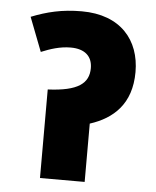

<svg xmlns="http://www.w3.org/2000/svg" viewBox="-48 -674 580 715"><g transform="rotate(5 241.5 -316.0)"><path d="M229 -632C155 -632 99 -618 41 -595L90 -468C124 -482 160 -494 200 -494C253 -494 281 -468 281 -424C281 -367 241 -336 128 -331V0H295V-218C382 -246 448 -305 448 -424C448 -543 375 -632 229 -632Z"/></g></svg>

Font: Noto Sans Devanagari UI SemiCondensed Black
Style: Regular
Weight: 900
Width: 4
Designer: Jelle Bosma - Monotype Design Team
Foundry: Monotype Imaging Inc.
Version: Version 2.004